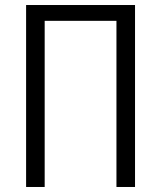

<svg xmlns="http://www.w3.org/2000/svg" viewBox="-20 -745 640 765"><path d="M84 -725H518V0H444V-662H158V0H84Z"/></svg>

Font: JuliaMono Light
Style: Regular
Weight: 300
Monospace: yes
Designer: cormullion
Foundry: corm
Version: Version 0.054; ttfautohint (v1.8.4)